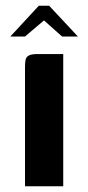

<svg xmlns="http://www.w3.org/2000/svg" viewBox="-20 -648 307 668"><path d="M67 0Q67 -104 67 -207.5Q67 -311 67 -415Q67 -430 69 -440Q71 -450 80.5 -455Q90 -460 112 -460H200V0ZM16 -521 115 -628H151L251 -521H196L133 -577L67 -521Z"/></svg>

Font: Genos Thin SemiBold
Style: Regular
Weight: 600
Version: Version 1.010